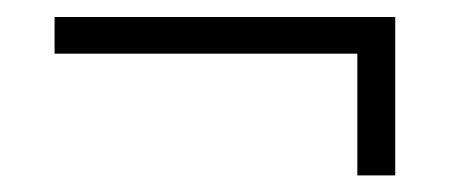

<svg xmlns="http://www.w3.org/2000/svg" viewBox="-20 -355 561 229"><path d="M406.2 -145.8V-291H45.1V-334.7H451.4V-145.8Z"/></svg>

Font: Afacad Flux Light
Style: Regular
Weight: 300
Designer: Kristian Moeller
Foundry: Dicotype
Version: Version 1.100